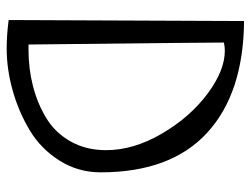

<svg xmlns="http://www.w3.org/2000/svg" viewBox="-108 -643 751 575"><g transform="rotate(90 267.5 -355.5)"><path d="M40 -5.9 43 -710.9Q259.8 -709 377.9 -600.1Q496.1 -491.2 496.1 -281.2Q496.1 -213.9 460.9 -158.2Q425.8 -102.5 370.6 -69.3Q315.4 -36.1 251.5 -18.1Q187.5 0 125 0Q85.9 0 40 -5.9ZM113.3 -65.4H129.9Q185.5 -65.4 237.3 -78.6Q289.1 -91.8 333 -118.2Q377 -144.5 403.3 -190.9Q429.7 -237.3 429.7 -297.9Q429.7 -379.9 380.4 -464.4Q331.1 -548.8 261.2 -601.1Q191.4 -653.3 131.8 -653.3Q119.1 -653.3 107.4 -650.4Q107.4 -591.8 113.3 -65.4Z"/></g></svg>

Font: Neucha
Style: Regular
Weight: 400
Designer: Jovanny Lemonad
Foundry: Jovanny Lemonad
Version: Version 001.001